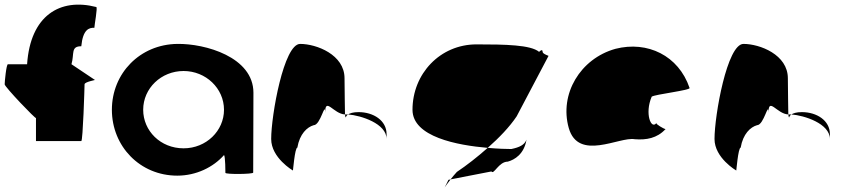

<svg xmlns="http://www.w3.org/2000/svg" viewBox="-48 -744 3658 822"><path d="M-28 -383C-28 -372 106 -232 106 -239V-140H300C307 -140 314 -372 314 -383C314 -394 366 -402 358 -402L258 -469C271 -514 254 -546 300 -546C307 -618 333 -626 356 -625C356 -636 371 -714 364 -714C208 -754 82 -677 68 -469H-14C-21 -469 -28 -394 -28 -383Z M431 -274C431 -118 551 8 711 8C792 8 865 -28 911 -80C917 -76 917 -4 917 -4C917 3 1036 2 1036 -5L1037 -347C1037 -500 830 -558 711 -556C551 -554 431 -430 431 -274ZM565 -274C565 -366 642 -440 738 -440C833 -440 911 -366 911 -274C911 -184 835 -109 738 -109C639 -109 565 -184 565 -274Z M1113 -149C1113 -68 1206 -14 1206 -14C1206 -6 1214 -112 1225 -112C1235 -171 1267 -200 1295 -208C1325 -208 1344 -314 1344 -261C1344 -331 1380 -256 1429 -254C1429 -281 1427 -346 1427 -409C1427 -510 1307 -556 1237 -556C1167 -556 1113 -250 1113 -149ZM1429 -254C1430 -246 1431 -242 1432 -241C1432 -237 1431 -246 1442 -254ZM1442 -254C1497 -250 1607 -215 1607 -149V-170C1607 -228 1551 -264 1487 -264C1463 -264 1450 -259 1442 -254Z M1718 -274C1718 -158 1910 -122 2040 -111C2089 -154 2134 -201 2164 -246L2300 -504C2307 -504 2275 -512 2275 -522C2275 -533 2268 -530 2260 -522C2224 -552 2116 -554 1992 -554C1836 -554 1718 -428 1718 -274ZM1872 26C1848 76 1851 62 1881 24ZM1881 24 2056 -10C2066 6 2087 -52 2126 -52C2155 -60 2196 -84 2206 -146C2198 -124 2176 -113 2141 -106C2122 -106 2084 -107 2040 -111C1996 -72 1950 -36 1908 -8C1897 4 1888 15 1881 24Z M2387 -196C2428 -52 2605 -160 2669 -148C2719 -144 2765 -152 2801 -191C2793 -193 2760 -212 2762 -217C2740 -188 2711 -257 2742 -330C2754 -340 2914 -358 2904 -368C2857 -506 2724 -570 2587 -535C2436 -493 2346 -341 2387 -196ZM2762 -218C2762 -218 2762 -217 2762 -217C2762 -217 2762 -218 2762 -218ZM2802 -192C2802 -192 2801 -191 2801 -191C2803 -191 2803 -191 2802 -190Z M3011 -149C3011 -68 3104 -14 3104 -14C3104 -6 3112 -112 3123 -112C3133 -171 3165 -200 3193 -208C3223 -208 3242 -314 3242 -261C3242 -331 3278 -256 3327 -254C3327 -281 3325 -346 3325 -409C3325 -510 3205 -556 3135 -556C3065 -556 3011 -250 3011 -149ZM3327 -254C3328 -246 3329 -242 3330 -241C3330 -237 3329 -246 3340 -254ZM3340 -254C3395 -250 3505 -215 3505 -149V-170C3505 -228 3449 -264 3385 -264C3361 -264 3348 -259 3340 -254Z"/></svg>

Font: Ampere
Style: Regular
Weight: 400
Version: Version 1